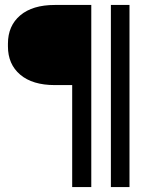

<svg xmlns="http://www.w3.org/2000/svg" viewBox="-20 -754 656 774"><path d="M12 -567V-578Q12 -650 61.5 -692Q111 -734 201 -734H348V0H271V-411H201Q111 -411 61.5 -453Q12 -495 12 -567ZM427 -734H502V0H427Z"/></svg>

Font: Sora-SIA Light
Style: Regular
Weight: 300
Designer: Jonathan Barnbrook, Julián Moncada
Foundry: Barnbrook Fonts
Version: Version 2.000